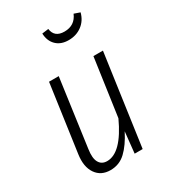

<svg xmlns="http://www.w3.org/2000/svg" viewBox="-187 -849 847 955"><g transform="rotate(-30 236.5 -372.0)"><path d="M305.2 -652.8Q260.7 -652.8 234.6 -678.5Q208.5 -704.1 207 -747.1L244.1 -752Q251 -700.2 308.1 -700.2Q368.2 -700.2 391.1 -754.9L424.8 -743.2Q413.6 -700.7 381.3 -676.8Q349.1 -652.8 305.2 -652.8ZM162.1 11.2Q107.9 11.2 80.1 -29.3Q52.2 -69.8 62 -138.2L116.2 -522.9H171.9L118.2 -134.8Q110.8 -85.4 124.8 -60.8Q138.7 -36.1 169.9 -36.1Q252 -36.1 324.2 -192.9L371.1 -522.9H425.8L352.1 0H306.2L318.8 -121.1Q287.1 -58.6 250.2 -23.7Q213.4 11.2 162.1 11.2Z"/></g></svg>

Font: Fira Sans Compressed Light
Style: Italic
Weight: 300
Width: 3
Italic angle: -8°
Designer: Carrois Corporate & Edenspiekermann AG
Foundry: Carrois Corporate GbR & Edenspiekermann AG
Version: Version 4.203;PS 004.203;hotconv 1.0.88;makeotf.lib2.5.64775